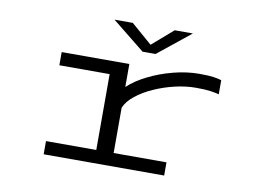

<svg xmlns="http://www.w3.org/2000/svg" viewBox="-75 -811 1251 925"><g transform="rotate(10 550.0 -349.0)"><path d="M190.5 0V-64.5H436.5V-435.5H190.5V-500H521.5V-387.5Q558 -422 614.5 -450.2Q671 -478.5 736 -495.2Q801 -512 862.5 -512Q907 -512 931.5 -508.5Q956 -505 971 -500V-431Q955.5 -435.5 929.5 -439.2Q903.5 -443 858 -443Q808.5 -443 755.2 -430.5Q702 -418 653.5 -396.2Q605 -374.5 569.8 -346.2Q534.5 -318 521.5 -286V-64.5H780V0ZM414 -698H503.5L606 -609L708.5 -698H797.5L637.5 -569.5H574Z"/></g></svg>

Font: Trispace Expanded Light
Style: Regular
Weight: 300
Width: 7
Designer: Tyler Finck
Foundry: Etcetera Type Company
Version: Version 1.210; ttfautohint (v1.8.3)